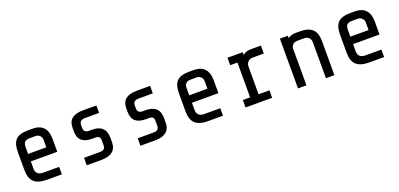

<svg xmlns="http://www.w3.org/2000/svg" viewBox="3 -1157 3774 1814"><g transform="rotate(-20 1890.0 -250.0)"><path d="M94 -160V-340Q94 -426 131 -463Q168 -500 254 -500H301Q372 -500 408.5 -460.5Q445 -421 445 -345V-215H179V-140Q179 -109 198 -92Q217 -75 254 -75H413V0H264Q176 0 135 -37.5Q94 -75 94 -160ZM362 -365Q362 -391 345 -408Q328 -425 302 -425H244Q208 -425 193.5 -408.5Q179 -392 179 -360V-290H362Z M812 0H663V-75H822Q849 -75 863 -86.5Q877 -98 877 -120V-173Q877 -218 834 -218H797Q727 -218 692.5 -248.5Q658 -279 658 -345V-374Q658 -441 696 -470.5Q734 -500 808 -500H942V-425H798Q773 -425 758 -413.5Q743 -402 743 -380V-344Q743 -321 756.5 -310Q770 -299 791 -299H825Q892 -299 927 -266.5Q962 -234 962 -170V-125Q962 -62 923.5 -31Q885 0 812 0Z M1352 0H1203V-75H1362Q1389 -75 1403 -86.5Q1417 -98 1417 -120V-173Q1417 -218 1374 -218H1337Q1267 -218 1232.5 -248.5Q1198 -279 1198 -345V-374Q1198 -441 1236 -470.5Q1274 -500 1348 -500H1482V-425H1338Q1313 -425 1298 -413.5Q1283 -402 1283 -380V-344Q1283 -321 1296.5 -310Q1310 -299 1331 -299H1365Q1432 -299 1467 -266.5Q1502 -234 1502 -170V-125Q1502 -62 1463.5 -31Q1425 0 1352 0Z M1714 -160V-340Q1714 -426 1751 -463Q1788 -500 1874 -500H1921Q1992 -500 2028.5 -460.5Q2065 -421 2065 -345V-215H1799V-140Q1799 -109 1818 -92Q1837 -75 1874 -75H2033V0H1884Q1796 0 1755 -37.5Q1714 -75 1714 -160ZM1982 -365Q1982 -391 1965 -408Q1948 -425 1922 -425H1864Q1828 -425 1813.5 -408.5Q1799 -392 1799 -360V-290H1982Z M2333 -75V-425H2260V-500H2413V-473Q2446 -500 2493 -500H2596V-420H2483Q2451 -420 2435 -399.5Q2419 -379 2418 -358V-75H2527V0H2260V-75Z M2867 -500V-476Q2898 -500 2947 -500H2993Q3074 -500 3113.5 -462Q3153 -424 3153 -340V0H3068V-360Q3068 -390 3050.5 -407.5Q3033 -425 3003 -425H2937Q2904 -425 2888 -407.5Q2872 -390 2872 -370V0H2787V-500Z M3334 -160V-340Q3334 -426 3371 -463Q3408 -500 3494 -500H3541Q3612 -500 3648.5 -460.5Q3685 -421 3685 -345V-215H3419V-140Q3419 -109 3438 -92Q3457 -75 3494 -75H3653V0H3504Q3416 0 3375 -37.5Q3334 -75 3334 -160ZM3602 -365Q3602 -391 3585 -408Q3568 -425 3542 -425H3484Q3448 -425 3433.5 -408.5Q3419 -392 3419 -360V-290H3602Z"/></g></svg>

Font: Share Tech Mono
Style: Regular
Weight: 400
Designer: Ralph Oliver du Carrois
Foundry: Ralph Oliver du Carrois
Version: Version 1.003